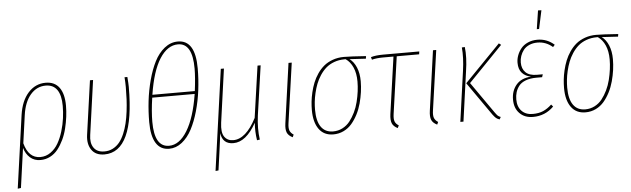

<svg xmlns="http://www.w3.org/2000/svg" viewBox="-54 -946 4437 1351"><g transform="rotate(-5 2164.5 -270.0)"><path d="M282.2 -528.8Q345.7 -528.8 378.4 -483.9Q411.1 -439 411.1 -356Q411.1 -317.4 406 -277.3Q400.9 -237.3 390.6 -195.6Q380.4 -153.8 363 -117.4Q345.7 -81.1 323 -52.2Q300.3 -23.4 268.3 -6.8Q236.3 9.8 199.2 9.8Q155.8 9.8 126.2 -16.4Q96.7 -42.5 84 -85.9L44.9 193.8L22 196.8L94.2 -317.9Q108.4 -416.5 158.9 -472.7Q209.5 -528.8 282.2 -528.8ZM200.2 -11.2Q240.2 -11.2 273.2 -34.7Q306.2 -58.1 327.1 -94.7Q348.1 -131.3 362.3 -178.2Q376.5 -225.1 382.3 -269.8Q388.2 -314.5 388.2 -356Q388.2 -431.2 361.1 -470Q334 -508.8 280.8 -508.8Q217.3 -508.8 173.1 -457.5Q128.9 -406.2 116.2 -314L88.9 -118.2Q117.2 -11.2 200.2 -11.2Z M858.9 -519Q862.8 -471.2 862.8 -449.2Q862.8 9.8 650.9 9.8Q589.8 9.8 561 -31.5Q532.2 -72.8 541 -137.2L594.7 -519H616.7L563 -136.2Q554.2 -79.6 577.4 -45.7Q600.6 -11.7 650.9 -11.2Q684.6 -10.7 712.2 -24.9Q739.7 -39.1 759.3 -63Q778.8 -86.9 793.7 -121.8Q808.6 -156.7 817.6 -194.6Q826.7 -232.4 832.3 -277.6Q837.9 -322.8 839.8 -363.5Q841.8 -404.3 841.8 -449.2Q841.8 -483.4 838.9 -519Z M1234.4 -736.8Q1357.4 -736.8 1357.4 -536.1Q1357.4 -460 1347.9 -383.8Q1338.4 -307.6 1318.1 -236.3Q1297.9 -165 1269.3 -110.6Q1240.7 -56.2 1199 -23.2Q1157.2 9.8 1108.4 9.8Q1046.9 9.8 1015.6 -40.8Q984.4 -91.3 984.4 -189Q984.4 -263.2 992.9 -337.4Q1001.5 -411.6 1021 -484.4Q1040.5 -557.1 1068.6 -612.5Q1096.7 -668 1139.6 -702.4Q1182.6 -736.8 1234.4 -736.8ZM1233.4 -716.8Q1159.2 -716.8 1104.2 -631.1Q1049.3 -545.4 1023.4 -378.9H1323.2Q1335.4 -475.6 1335.4 -537.1Q1335.4 -716.8 1233.4 -716.8ZM1320.3 -358.9H1020.5Q1006.3 -261.7 1006.3 -189Q1006.3 -11.2 1109.4 -11.2Q1182.6 -11.2 1238.3 -102.1Q1293.9 -192.9 1320.3 -358.9Z M1750 -168.9Q1737.8 -76.7 1749 1L1729 3.9Q1719.2 -58.1 1724.1 -120.1Q1651.9 9.8 1562 9.8Q1486.3 9.8 1475.1 -67.9Q1470.2 -21.5 1458 64.9L1440.4 191.9L1419.4 193.8L1519 -519H1541L1488.3 -141.1Q1479 -72.8 1500.5 -42Q1522 -11.2 1563 -11.2Q1652.3 -11.2 1726.1 -153.8L1778.3 -519H1800.3Z M2020 -519 1960 -96.2Q1955.1 -62.5 1961.9 -44.4Q1968.8 -26.4 1989.3 -13.2L1981 4.9Q1950.7 -9.8 1941.4 -32.7Q1932.1 -55.7 1938 -97.2L1997.1 -519Z M2268.1 9.8Q2202.1 9.8 2167 -38.8Q2131.8 -87.4 2131.8 -173.8Q2131.8 -202.6 2135 -233.2Q2138.2 -263.7 2146.5 -298.8Q2154.8 -334 2167.5 -365.7Q2180.2 -397.5 2200.7 -427.5Q2221.2 -457.5 2247.1 -479Q2272.9 -500.5 2309.6 -513.7Q2346.2 -526.9 2389.2 -526.9Q2435.5 -526.9 2544.9 -519L2542 -501L2427.2 -507.8Q2457.5 -485.4 2474.9 -443.6Q2492.2 -401.9 2492.2 -346.2Q2492.2 -309.1 2486.8 -270.3Q2481.4 -231.4 2470.5 -190.9Q2459.5 -150.4 2441.2 -114.7Q2422.9 -79.1 2398.9 -51Q2375 -22.9 2341.3 -6.6Q2307.6 9.8 2268.1 9.8ZM2268.1 -11.2Q2304.2 -11.2 2335 -27.1Q2365.7 -43 2387 -70.1Q2408.2 -97.2 2424.6 -130.9Q2440.9 -164.6 2450.4 -202.9Q2460 -241.2 2464.6 -277.1Q2469.2 -313 2469.2 -346.2Q2469.2 -404.3 2450.9 -445.8Q2432.6 -487.3 2399.9 -509.8H2392.1Q2352.5 -509.8 2318.6 -497.3Q2284.7 -484.9 2260.7 -463.9Q2236.8 -442.9 2218 -414.3Q2199.2 -385.7 2187.5 -355.5Q2175.8 -325.2 2168 -291.7Q2160.2 -258.3 2157.2 -229.5Q2154.3 -200.7 2154.3 -173.8Q2154.3 -94.2 2183.3 -52.7Q2212.4 -11.2 2268.1 -11.2Z M2759.8 -499 2702.6 -96.2Q2697.8 -62 2704.3 -44.2Q2710.9 -26.4 2731.9 -13.2L2722.7 4.9Q2692.9 -9.8 2683.6 -32.7Q2674.3 -55.7 2679.7 -97.2L2736.8 -499H2663.1Q2616.2 -499 2584 -490.2L2578.6 -508.8Q2612.8 -519 2666 -519H2920.9L2918 -499Z M3040.5 -519 2980.5 -96.2Q2975.6 -62.5 2982.4 -44.4Q2989.3 -26.4 3009.8 -13.2L3001.5 4.9Q2971.2 -9.8 2961.9 -32.7Q2952.6 -55.7 2958.5 -97.2L3017.6 -519Z M3442.4 6.8Q3426.8 2 3417.2 -6.3Q3407.7 -14.6 3394.5 -32.2L3230.5 -267.1L3483.4 -526.9L3498.5 -515.1L3257.3 -266.1L3410.6 -46.9Q3423.8 -28.3 3430.9 -21.5Q3438 -14.6 3451.7 -9.8ZM3165.5 0 3215.3 -356Q3228.5 -449.2 3221.7 -521L3242.7 -522Q3251.5 -449.2 3236.3 -351.1L3187.5 0Z M3778.3 -733.9 3802.2 -732.9 3774.4 -603H3758.3ZM3678.2 9.8Q3620.1 9.8 3584.2 -26.4Q3548.3 -62.5 3548.3 -124Q3548.3 -185.5 3583.5 -227.5Q3618.7 -269.5 3688.5 -273.9Q3648.4 -281.7 3625.5 -307.6Q3602.5 -333.5 3602.5 -378.9Q3602.5 -405.8 3612.3 -431.9Q3622.1 -458 3640.1 -480Q3658.2 -502 3688.2 -515.4Q3718.3 -528.8 3755.4 -528.8Q3823.2 -528.8 3874.5 -482.9L3861.3 -467.8Q3814 -508.8 3754.4 -508.8Q3721.7 -508.8 3696 -497.3Q3670.4 -485.8 3655.5 -466.6Q3640.6 -447.3 3633.1 -425Q3625.5 -402.8 3625.5 -378.9Q3625.5 -335 3651.6 -309.1Q3677.7 -283.2 3731.4 -283.2H3772.5L3766.1 -263.2H3726.1Q3681.2 -263.2 3649.4 -251Q3617.7 -238.8 3601.6 -217.8Q3585.4 -196.8 3578.4 -173.6Q3571.3 -150.4 3571.3 -123Q3571.3 -71.3 3600.1 -41.3Q3628.9 -11.2 3678.2 -11.2Q3721.2 -11.2 3752.4 -24.9Q3783.7 -38.6 3812.5 -65.9L3825.2 -50.8Q3764.6 9.8 3678.2 9.8Z M4049.3 9.8Q3983.4 9.8 3948.2 -38.8Q3913.1 -87.4 3913.1 -173.8Q3913.1 -202.6 3916.3 -233.2Q3919.4 -263.7 3927.7 -298.8Q3936 -334 3948.7 -365.7Q3961.4 -397.5 3981.9 -427.5Q4002.4 -457.5 4028.3 -479Q4054.2 -500.5 4090.8 -513.7Q4127.4 -526.9 4170.4 -526.9Q4216.8 -526.9 4326.2 -519L4323.2 -501L4208.5 -507.8Q4238.8 -485.4 4256.1 -443.6Q4273.4 -401.9 4273.4 -346.2Q4273.4 -309.1 4268.1 -270.3Q4262.7 -231.4 4251.7 -190.9Q4240.7 -150.4 4222.4 -114.7Q4204.1 -79.1 4180.2 -51Q4156.2 -22.9 4122.6 -6.6Q4088.9 9.8 4049.3 9.8ZM4049.3 -11.2Q4085.4 -11.2 4116.2 -27.1Q4147 -43 4168.2 -70.1Q4189.5 -97.2 4205.8 -130.9Q4222.2 -164.6 4231.7 -202.9Q4241.2 -241.2 4245.8 -277.1Q4250.5 -313 4250.5 -346.2Q4250.5 -404.3 4232.2 -445.8Q4213.9 -487.3 4181.2 -509.8H4173.3Q4133.8 -509.8 4099.9 -497.3Q4065.9 -484.9 4042 -463.9Q4018.1 -442.9 3999.3 -414.3Q3980.5 -385.7 3968.8 -355.5Q3957 -325.2 3949.2 -291.7Q3941.4 -258.3 3938.5 -229.5Q3935.5 -200.7 3935.5 -173.8Q3935.5 -94.2 3964.6 -52.7Q3993.7 -11.2 4049.3 -11.2Z"/></g></svg>

Font: Fira Sans Compressed Thin
Style: Italic
Weight: 100
Width: 3
Italic angle: -8°
Designer: Carrois Corporate & Edenspiekermann AG
Foundry: Carrois Corporate GbR & Edenspiekermann AG
Version: Version 4.203;PS 004.203;hotconv 1.0.88;makeotf.lib2.5.64775